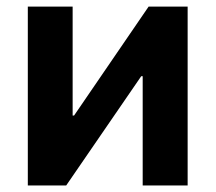

<svg xmlns="http://www.w3.org/2000/svg" viewBox="-20 -566 658 586"><path d="M552.7 0H415.5V-333.5H411.1L182.1 0H64.9V-545.9H201.7V-213.4H206.1L433.6 -545.9H552.7Z"/></svg>

Font: Inter Cardless
Style: Bold
Weight: 700
Designer: Rasmus Andersson
Foundry: rsms
Version: Version 4.001;git-9221beed3